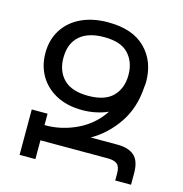

<svg xmlns="http://www.w3.org/2000/svg" viewBox="-107 -828 885 927"><g transform="rotate(15 335.0 -364.5)"><path d="M308 -287Q234 -287 179.5 -315.5Q125 -344 95.5 -394Q66 -444 66 -508Q66 -574 97.5 -624Q129 -674 186.5 -701.5Q244 -729 322 -729Q444 -729 508 -665Q572 -601 572 -498Q572 -487 570 -475Q564 -368 512 -291Q460 -214 383 -170H518Q572 -170 601 -144.5Q630 -119 630 -58V0H551V-36Q551 -69 536 -81.5Q521 -94 488 -94H152V0H73V-227H152V-170H157Q238 -170 314 -206.5Q390 -243 436 -313Q409 -301 376.5 -294Q344 -287 308 -287ZM318 -361Q402 -361 441.5 -401.5Q481 -442 481 -508Q481 -573 443 -614Q405 -655 321 -655Q241 -655 198.5 -617Q156 -579 156 -508Q156 -441 196 -401Q236 -361 318 -361Z"/></g></svg>

Font: Noto Sans Living
Style: Regular
Weight: 400
Designer: Monotype Design Team
Foundry: Monotype Imaging Inc.
Version: Version 2.013; ttfautohint (v1.8.4.7-5d5b)